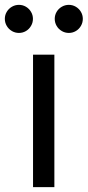

<svg xmlns="http://www.w3.org/2000/svg" viewBox="-59 -771 361 791"><path d="M77.1 -545.9H165V0H77.1ZM166.5 -693.4Q166.5 -709 174.3 -722.2Q182.1 -735.4 195.6 -743.2Q209 -751 224.6 -751Q240.2 -751 253.4 -743.2Q266.6 -735.4 274.4 -722.2Q282.2 -709 282.2 -693.4Q282.2 -677.7 274.4 -664.3Q266.6 -650.9 253.4 -643.1Q240.2 -635.3 224.6 -635.3Q209 -635.3 195.6 -643.1Q182.1 -650.9 174.3 -664.3Q166.5 -677.7 166.5 -693.4ZM-39.1 -693.4Q-39.1 -709 -31.2 -722.2Q-23.4 -735.4 -10 -743.2Q3.4 -751 19 -751Q34.7 -751 47.9 -743.2Q61 -735.4 68.8 -722.2Q76.7 -709 76.7 -693.4Q76.7 -677.7 68.8 -664.3Q61 -650.9 47.9 -643.1Q34.7 -635.3 19 -635.3Q3.4 -635.3 -10 -643.1Q-23.4 -650.9 -31.2 -664.3Q-39.1 -677.7 -39.1 -693.4Z"/></svg>

Font: Inter RS Variable
Style: Regular
Weight: 400
Designer: Rasmus Andersson (customised by Maria Ramos and Noel Pretorius)
Foundry: rsms
Version: Version 3.001;Glyphs 3.2.3 (3260)